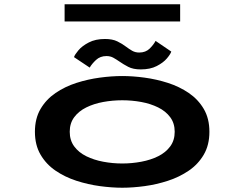

<svg xmlns="http://www.w3.org/2000/svg" viewBox="-20 -868 1140 899"><path d="M552.5 11Q503.5 11 447.8 3.5Q392 -4 338 -21.5Q284 -39 240 -69Q196 -99 169.8 -144Q143.5 -189 143.5 -251Q143.5 -313 169.8 -357.8Q196 -402.5 240 -432.5Q284 -462.5 337.8 -479.8Q391.5 -497 447.2 -504.5Q503 -512 552.5 -512Q601.5 -512 657 -504.5Q712.5 -497 766.2 -479.8Q820 -462.5 864 -432.5Q908 -402.5 934.2 -357.8Q960.5 -313 960.5 -251Q960.5 -189 934.2 -144Q908 -99 864 -69Q820 -39 766.2 -21.5Q712.5 -4 657 3.5Q601.5 11 552.5 11ZM552.5 -102.5Q598 -102.5 641.8 -110.8Q685.5 -119 720.8 -136.5Q756 -154 777 -182.5Q798 -211 798 -251Q798 -291 777 -319.2Q756 -347.5 720.5 -365Q685 -382.5 641.5 -390.5Q598 -398.5 552.5 -398.5Q507 -398.5 463.2 -390.5Q419.5 -382.5 384 -365Q348.5 -347.5 327.5 -319.2Q306.5 -291 306.5 -251Q306.5 -211 327.5 -182.5Q348.5 -154 384 -136.5Q419.5 -119 463.2 -110.8Q507 -102.5 552.5 -102.5ZM639 -543Q603.5 -543 580.5 -555Q557.5 -567 539 -580Q524.5 -590 510.5 -597.8Q496.5 -605.5 478.5 -605.5Q449 -605.5 429.5 -587.2Q410 -569 400 -551.5L326.5 -600.5Q330 -612 347.2 -632.5Q364.5 -653 395.8 -669.2Q427 -685.5 471.5 -685.5Q506.5 -685.5 529.5 -674.2Q552.5 -663 570 -649.5Q584.5 -638.5 599 -630.2Q613.5 -622 632 -622Q662 -622 680.8 -640.5Q699.5 -659 708.5 -676.5L782 -626.5Q778 -614 761.2 -594.2Q744.5 -574.5 714 -558.8Q683.5 -543 639 -543ZM282.5 -767.5V-848H823.5V-767.5Z"/></svg>

Font: Trispace Expanded SemiBold
Style: Regular
Weight: 600
Width: 7
Designer: Tyler Finck
Foundry: Etcetera Type Company
Version: Version 1.210; ttfautohint (v1.8.3)